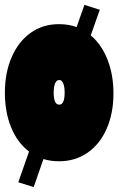

<svg xmlns="http://www.w3.org/2000/svg" viewBox="-40 -645 485 787"><path d="M425 -262Q425 -181 397.5 -118Q370 -55 319.5 -19.5Q269 16 202 16Q168 16 138 7L98 122L35 102L79 -24Q32 -59 6 -122Q-20 -185 -20 -265Q-20 -346 7.5 -410Q35 -474 85 -510Q135 -546 202 -546Q241 -546 274 -534L306 -625L369 -605L332 -500Q376 -463 400.5 -401Q425 -339 425 -262ZM225 -266Q225 -288 219.5 -302.5Q214 -317 203 -317Q191 -317 185.5 -302.5Q180 -288 180 -265Q180 -216 203 -216Q225 -216 225 -266Z"/></svg>

Font: FFF_tuoi-tre Black
Style: Regular
Weight: 900
Designer: bBox Type GmbH
Foundry: bBox Type GmbH
Version: Version 1.001